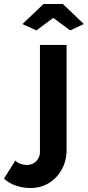

<svg xmlns="http://www.w3.org/2000/svg" viewBox="-140 -750 442 966"><path d="M13 196Q-24 196 -58.5 184.5Q-93 173 -120 149L-63 58Q-51 70 -35 75Q-19 80 -4 80Q14 80 28.5 71.5Q43 63 52 48Q61 33 61 14V-524H195V4Q195 60 170 104Q145 148 104.5 172Q64 196 13 196ZM-27 -629 79 -730H176L282 -629L213 -597L128 -660L43 -597Z"/></svg>

Font: Raleway Thin
Style: Bold
Weight: 700
Version: Version 4.026